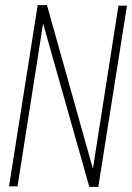

<svg xmlns="http://www.w3.org/2000/svg" viewBox="-20 -722 512 744"><path d="M15 0 126 -702H162L340 -68L439 -700H472L361 2H326L147 -631L48 0Z"/></svg>

Font: Georama SemiCondensed ExtraLight
Style: Italic
Weight: 200
Width: 4
Italic angle: -9°
Designer: Jean-Baptiste Levee
Foundry: Production Type
Version: Version 1.000